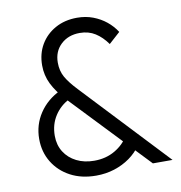

<svg xmlns="http://www.w3.org/2000/svg" viewBox="-80 -773 808 857"><g transform="rotate(-10 324.0 -344.5)"><path d="M546 0 214 -349Q174 -392 154.5 -431.5Q135 -471 135 -516Q135 -569 159 -610Q183 -651 226 -675Q269 -699 325 -699Q364 -699 397 -686.5Q430 -674 456 -653Q482 -632 500 -604L449 -558Q425 -592 395 -611Q365 -630 325 -630Q273 -630 239.5 -598.5Q206 -567 206 -516Q206 -479 222 -450.5Q238 -422 273 -385L635 0ZM288 10Q222 10 172 -16.5Q122 -43 93.5 -89.5Q65 -136 65 -195Q65 -259 99.5 -311Q134 -363 195 -392L230 -348Q187 -327 161.5 -287.5Q136 -248 136 -197Q136 -155 156 -123.5Q176 -92 211 -74.5Q246 -57 291 -57Q344 -57 385 -81Q426 -105 447 -142L493 -90Q473 -60 441.5 -37.5Q410 -15 371 -2.5Q332 10 288 10Z"/></g></svg>

Font: Outfit-Light
Style: Regular
Weight: 300
Designer: Rodrigo Fuenzalida
Foundry: fragTYPE
Version: Version 1.000